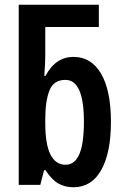

<svg xmlns="http://www.w3.org/2000/svg" viewBox="-20 -780 526 810"><path d="M290 10Q253 10 225 -6.5Q197 -23 172 -62H166L150 0H59V-760H397V-666H171V-548Q171 -532 170 -510Q169 -488 167 -460H172Q194 -501 223.5 -520.5Q253 -540 290 -540Q365 -540 406.5 -469Q448 -398 448 -266Q448 -135 407 -62.5Q366 10 290 10ZM257 -85Q295 -85 314.5 -129Q334 -173 334 -267Q334 -443 256 -443Q206 -443 188.5 -398Q171 -353 171 -277V-260Q171 -85 257 -85Z"/></svg>

Font: Noto Sans ExtraCondensed SemiBold
Style: Regular
Weight: 600
Width: 2
Designer: Monotype Design Team
Foundry: Monotype Imaging Inc.
Version: Version 2.013; ttfautohint (v1.8.4.7-5d5b)